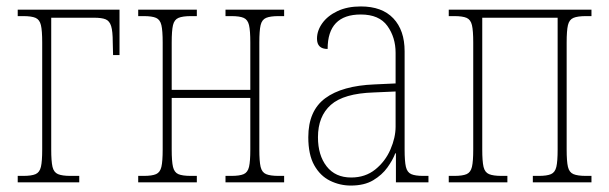

<svg xmlns="http://www.w3.org/2000/svg" viewBox="-20 -566 1891 596"><path d="M35 0V-20H52Q78 -20 90.5 -25.5Q103 -31 107 -48Q111 -65 111 -102V-434Q111 -471 107 -488Q103 -505 90.5 -510.5Q78 -516 52 -516H35V-536H351V-395H331L330 -435Q330 -469 325 -485Q320 -501 308 -506Q296 -511 272 -511H139V-102Q139 -65 143 -48Q147 -31 160 -25.5Q173 -20 199 -20H226V0Z M409 0V-20H426Q452 -20 464.5 -25.5Q477 -31 481 -48Q485 -65 485 -102V-434Q485 -471 481 -488Q477 -505 464.5 -510.5Q452 -516 426 -516H409V-536H591V-516H573Q547 -516 534 -510.5Q521 -505 517 -488Q513 -471 513 -434V-287H757V-434Q757 -471 753 -488Q749 -505 736.5 -510.5Q724 -516 698 -516H680V-536H862V-516H845Q819 -516 806 -510.5Q793 -505 789 -488Q785 -471 785 -434V-102Q785 -65 789 -48Q793 -31 806 -25.5Q819 -20 845 -20H862V0H680V-20H698Q724 -20 736.5 -25.5Q749 -31 753 -48Q757 -65 757 -102V-262H513V-102Q513 -65 517 -48Q521 -31 533.5 -25.5Q546 -20 573 -20H591V0Z M1069 10Q1035 10 1004.5 -5Q974 -20 955.5 -53Q937 -86 937 -140Q937 -222 989.5 -261Q1042 -300 1143 -304L1208 -307V-402Q1208 -450 1182.5 -485.5Q1157 -521 1100 -521Q997 -521 997 -414Q964 -414 964 -446Q964 -471 980.5 -494Q997 -517 1027.5 -531.5Q1058 -546 1100 -546Q1166 -546 1201 -509Q1236 -472 1236 -407V-102Q1236 -65 1240 -48Q1244 -31 1256.5 -25.5Q1269 -20 1294 -20H1310V0H1209V-90H1207Q1199 -69 1182.5 -46Q1166 -23 1138.5 -6.5Q1111 10 1069 10ZM1070 -15Q1114 -15 1145 -40Q1176 -65 1192 -102Q1208 -139 1208 -173V-282L1140 -279Q1047 -276 1007 -240.5Q967 -205 967 -140Q967 -84 994 -49.5Q1021 -15 1070 -15Z M1373 0V-20H1390Q1416 -20 1428.5 -25.5Q1441 -31 1445 -48Q1449 -65 1449 -102V-434Q1449 -471 1445 -488Q1441 -505 1428.5 -510.5Q1416 -516 1390 -516H1373V-536H1816V-516H1799Q1773 -516 1760 -510.5Q1747 -505 1743 -488Q1739 -471 1739 -434V-102Q1739 -65 1743 -48Q1747 -31 1760 -25.5Q1773 -20 1799 -20H1816V0H1634V-20H1652Q1678 -20 1690.5 -25.5Q1703 -31 1707 -48Q1711 -65 1711 -102V-511H1477V-102Q1477 -65 1481 -48Q1485 -31 1498 -25.5Q1511 -20 1537 -20H1555V0Z"/></svg>

Font: Noto Serif Condensed Thin
Style: Regular
Weight: 100
Width: 3
Designer: Monotype Design Team
Foundry: Monotype Imaging Inc.
Version: Version 2.013; ttfautohint (v1.8.4.7-5d5b)